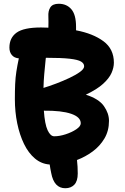

<svg xmlns="http://www.w3.org/2000/svg" viewBox="-20 -858 662 1020"><path d="M327 142Q267 142 252 61Q247 38 244 16Q200 13 165.5 -16Q131 -45 107.5 -93.5Q84 -142 71.5 -203Q59 -264 59 -331Q59 -376 60.5 -411Q62 -446 67 -478Q72 -510 80 -548Q56 -550 43 -565.5Q30 -581 30 -605Q30 -657 68 -684.5Q106 -712 198 -712Q218 -712 237 -711Q238 -742 237 -770Q235 -800 247.5 -819Q260 -838 292 -838Q334 -838 359 -809Q384 -780 384 -716Q384 -706 384 -697Q474 -680 529.5 -639Q585 -598 585 -525Q585 -499 572.5 -470.5Q560 -442 527.5 -412.5Q495 -383 436 -355Q505 -333 532 -294.5Q559 -256 559 -216Q559 -163 535 -122.5Q511 -82 472.5 -53.5Q434 -25 389 -8Q391 10 392 27.5Q393 45 393 64Q393 104 375 123Q357 142 327 142ZM223 -547Q218 -497 215 -463.5Q212 -430 211 -391Q241 -400 278 -414Q315 -428 349 -444Q383 -460 405 -476Q427 -492 427 -506Q427 -521 410.5 -531Q394 -541 350.5 -546Q307 -551 224 -551ZM409 -203Q409 -236 358 -253.5Q307 -271 213 -270Q218 -198 233 -166Q248 -134 268 -134Q296 -134 328.5 -144.5Q361 -155 385 -171Q409 -187 409 -203Z"/></svg>

Font: Shantell Sans Normal
Style: Bold
Weight: 700
Designer: Stephen Nixon, Anya Danilova, Shantell Martin
Foundry: Arrow Type
Version: Version 1.009;[a7da0bfa3]